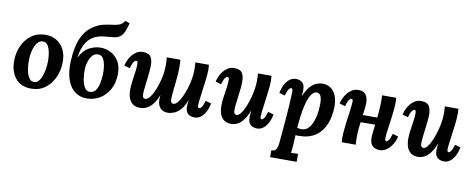

<svg xmlns="http://www.w3.org/2000/svg" viewBox="-79 -1160 4468 1804"><g transform="rotate(10 2154.5 -257.5)"><path d="M279 -511Q335 -511 380.5 -485Q426 -459 453 -409Q480 -359 480 -288Q480 -209 449.5 -140.5Q419 -72 363 -30.5Q307 11 229 11Q162 11 117 -19.5Q72 -50 50 -102Q28 -154 28 -216Q28 -296 58.5 -363Q89 -430 145.5 -470.5Q202 -511 279 -511ZM264 -445Q234 -446 211.5 -418.5Q189 -391 176.5 -345Q164 -299 164 -244Q164 -214 167.5 -181Q171 -148 180.5 -119.5Q190 -91 205.5 -73Q221 -55 245 -55Q271 -55 289 -75Q307 -95 318.5 -126.5Q330 -158 335.5 -193Q341 -228 342 -259Q343 -286 340 -318Q337 -350 329 -379Q321 -408 305 -426.5Q289 -445 264 -445Z M758 11Q695 11 646.5 -25Q598 -61 573 -133.5Q548 -206 553 -313Q556 -380 569.5 -445Q583 -510 614.5 -565.5Q646 -621 704 -658Q750 -688 797 -698.5Q844 -709 884 -713.5Q924 -718 949 -729Q962 -735 970.5 -743Q979 -751 992 -770L1036 -754Q1022 -703 1009.5 -674Q997 -645 982 -630Q967 -615 944 -606Q917 -599 886 -596.5Q855 -594 823 -591Q791 -588 760 -578Q695 -557 657.5 -500Q620 -443 609 -357H612Q643 -422 696.5 -451.5Q750 -481 807 -482Q861 -482 908 -457Q955 -432 983.5 -382.5Q1012 -333 1010 -259Q1008 -177 973.5 -116Q939 -55 883 -22Q827 11 758 11ZM778 -55Q814 -56 833.5 -83Q853 -110 861.5 -151Q870 -192 872 -235Q874 -276 867.5 -318Q861 -360 844 -388Q827 -416 794 -415Q764 -415 743 -392Q722 -369 710 -334Q698 -299 696 -263Q694 -213 701.5 -164.5Q709 -116 728 -85Q747 -54 778 -55Z M1269 11Q1227 11 1200.5 -8Q1174 -27 1161.5 -61.5Q1149 -96 1149 -143Q1149 -180 1155.5 -224Q1162 -268 1168 -312Q1174 -356 1174 -392Q1174 -409 1169 -413.5Q1164 -418 1158 -418Q1147 -418 1135 -401Q1123 -384 1110 -339L1056 -355Q1060 -376 1071.5 -403Q1083 -430 1102 -454.5Q1121 -479 1147 -495Q1173 -511 1207 -511Q1263 -511 1282 -481Q1301 -451 1301 -398Q1301 -368 1297 -330.5Q1293 -293 1288.5 -254Q1284 -215 1280 -180.5Q1276 -146 1276 -123Q1276 -108 1279 -98.5Q1282 -89 1288 -85Q1294 -81 1304 -81Q1322 -81 1341 -102.5Q1360 -124 1377.5 -160.5Q1395 -197 1409 -242Q1423 -287 1431 -334Q1439 -381 1439 -423Q1439 -437 1438 -459Q1437 -481 1435 -500H1565Q1567 -479 1567.5 -460.5Q1568 -442 1568 -433Q1568 -390 1564.5 -345.5Q1561 -301 1556 -258.5Q1551 -216 1547.5 -181Q1544 -146 1544 -123Q1544 -101 1550.5 -91Q1557 -81 1572 -81Q1590 -81 1609.5 -103Q1629 -125 1647 -162.5Q1665 -200 1679.5 -245.5Q1694 -291 1702.5 -338.5Q1711 -386 1711 -428Q1711 -442 1710 -465Q1709 -488 1708 -500H1837Q1839 -479 1839.5 -470.5Q1840 -462 1840 -452Q1840 -431 1837.5 -402Q1835 -373 1831 -340Q1827 -307 1822 -273Q1819 -246 1815.5 -220.5Q1812 -195 1809 -173Q1806 -151 1804.5 -134Q1803 -117 1803 -108Q1803 -92 1807.5 -87Q1812 -82 1818 -82Q1829 -82 1841 -99Q1853 -116 1866 -161L1920 -145Q1916 -124 1907 -97Q1898 -70 1882 -45.5Q1866 -21 1842.5 -5Q1819 11 1786 11Q1765 11 1745.5 3Q1726 -5 1714 -25Q1702 -45 1702 -80Q1702 -100 1704 -111.5Q1706 -123 1708 -140H1707Q1684 -80 1654.5 -47Q1625 -14 1593.5 -1.5Q1562 11 1533 11Q1501 11 1479 -2.5Q1457 -16 1446 -41.5Q1435 -67 1435 -103Q1435 -111 1436 -120.5Q1437 -130 1438 -140H1437Q1414 -80 1385.5 -47Q1357 -14 1327.5 -1.5Q1298 11 1269 11Z M2139 11Q2097 11 2070.5 -8Q2044 -27 2031.5 -61.5Q2019 -96 2019 -143Q2019 -180 2025.5 -224Q2032 -268 2038.5 -312Q2045 -356 2045 -392Q2045 -409 2039.5 -413.5Q2034 -418 2029 -418Q2018 -418 2006 -401Q1994 -384 1981 -339L1927 -355Q1931 -376 1942.5 -403Q1954 -430 1973 -454.5Q1992 -479 2018 -495Q2044 -511 2078 -511Q2134 -511 2153.5 -481Q2173 -451 2173 -398Q2173 -368 2169 -330.5Q2165 -293 2160 -254Q2155 -215 2151 -180.5Q2147 -146 2147 -123Q2147 -108 2150 -98.5Q2153 -89 2159 -85Q2165 -81 2175 -81Q2192 -81 2210.5 -103Q2229 -125 2246 -162.5Q2263 -200 2277 -245.5Q2291 -291 2299.5 -338.5Q2308 -386 2308 -428Q2308 -442 2307.5 -465Q2307 -488 2305 -500H2434Q2436 -479 2436.5 -470.5Q2437 -462 2437 -452Q2437 -431 2434.5 -401.5Q2432 -372 2428 -338Q2424 -304 2419 -270Q2416 -243 2412.5 -218Q2409 -193 2406 -171.5Q2403 -150 2401.5 -133.5Q2400 -117 2400 -108Q2400 -92 2404.5 -87Q2409 -82 2414 -82Q2425 -82 2437 -99Q2449 -116 2462 -161L2516 -145Q2512 -124 2503 -97Q2494 -70 2478 -45.5Q2462 -21 2439 -5Q2416 11 2383 11Q2351 11 2325 -8Q2299 -27 2299 -80Q2299 -100 2301 -114Q2303 -128 2304 -145H2303Q2280 -85 2253 -51Q2226 -17 2197 -3Q2168 11 2139 11Z M2554 255V190Q2579 190 2591.5 178.5Q2604 167 2609.5 146.5Q2615 126 2617 100Q2628 -17 2635 -102.5Q2642 -188 2645.5 -246Q2649 -304 2650.5 -338.5Q2652 -373 2652 -389Q2652 -407 2647.5 -412.5Q2643 -418 2637 -418Q2626 -418 2614 -401Q2602 -384 2589 -339L2535 -355Q2539 -376 2548 -403Q2557 -430 2573 -454.5Q2589 -479 2612.5 -495Q2636 -511 2669 -511Q2701 -511 2726 -492Q2751 -473 2751 -420Q2751 -401 2750 -389Q2749 -377 2747 -360H2748Q2772 -420 2801.5 -453Q2831 -486 2862 -498.5Q2893 -511 2919 -511Q2967 -511 3000 -487Q3033 -463 3050 -420Q3067 -377 3067 -320Q3067 -225 3036.5 -150Q3006 -75 2943.5 -32Q2881 11 2785 11Q2780 11 2770.5 11Q2761 11 2753 10Q2751 58 2749 90.5Q2747 123 2745 144.5Q2743 166 2741 182Q2757 180 2777 179.5Q2797 179 2807 179V255ZM2797 -55Q2831 -55 2854.5 -74.5Q2878 -94 2893 -125Q2908 -156 2916.5 -192Q2925 -228 2928 -261.5Q2931 -295 2931 -319Q2931 -356 2925 -378Q2919 -400 2908 -410Q2897 -420 2882 -420Q2862 -420 2844.5 -404Q2827 -388 2812.5 -356Q2798 -324 2787 -277Q2776 -230 2768 -168Q2765 -143 2762 -116.5Q2759 -90 2757 -61Q2768 -58 2779.5 -56.5Q2791 -55 2797 -55Z M3553 11Q3532 11 3510.5 2.5Q3489 -6 3475 -28Q3461 -50 3461 -90Q3461 -113 3465 -146Q3469 -179 3473 -217L3334 -216Q3330 -182 3326.5 -146Q3323 -110 3323 -77Q3323 -55 3324 -34Q3325 -13 3326 0H3193Q3191 -15 3190.5 -26.5Q3190 -38 3190 -48Q3190 -69 3192.5 -98.5Q3195 -128 3199 -161.5Q3203 -195 3207 -228Q3211 -255 3214.5 -280.5Q3218 -306 3220.5 -327.5Q3223 -349 3224.5 -366Q3226 -383 3226 -392Q3226 -406 3223 -412Q3220 -418 3212 -418Q3201 -418 3189 -401Q3177 -384 3164 -339L3109 -355Q3114 -376 3125.5 -403Q3137 -430 3156.5 -454.5Q3176 -479 3202.5 -495Q3229 -511 3263 -511Q3291 -511 3311.5 -500.5Q3332 -490 3343.5 -464.5Q3355 -439 3355 -395Q3355 -379 3351.5 -350Q3348 -321 3343 -286H3481Q3485 -320 3487.5 -356Q3490 -392 3491 -428.5Q3492 -465 3489 -500H3623Q3625 -479 3625.5 -470.5Q3626 -462 3626 -452Q3626 -426 3622.5 -388Q3619 -350 3613.5 -308Q3608 -266 3602 -225.5Q3596 -185 3592.5 -154Q3589 -123 3589 -108Q3589 -92 3593.5 -87Q3598 -82 3603 -82Q3614 -82 3626 -99Q3638 -116 3651 -161L3705 -145Q3701 -124 3689 -97Q3677 -70 3658 -45.5Q3639 -21 3612.5 -5Q3586 11 3553 11Z M3922 11Q3880 11 3853.5 -8Q3827 -27 3814.5 -61.5Q3802 -96 3802 -143Q3802 -180 3808.5 -224Q3815 -268 3821.5 -312Q3828 -356 3828 -392Q3828 -409 3822.5 -413.5Q3817 -418 3812 -418Q3801 -418 3789 -401Q3777 -384 3764 -339L3710 -355Q3714 -376 3725.5 -403Q3737 -430 3756 -454.5Q3775 -479 3801 -495Q3827 -511 3861 -511Q3917 -511 3936.5 -481Q3956 -451 3956 -398Q3956 -368 3952 -330.5Q3948 -293 3943 -254Q3938 -215 3934 -180.5Q3930 -146 3930 -123Q3930 -108 3933 -98.5Q3936 -89 3942 -85Q3948 -81 3958 -81Q3975 -81 3993.5 -103Q4012 -125 4029 -162.5Q4046 -200 4060 -245.5Q4074 -291 4082.5 -338.5Q4091 -386 4091 -428Q4091 -442 4090.5 -465Q4090 -488 4088 -500H4217Q4219 -479 4219.5 -470.5Q4220 -462 4220 -452Q4220 -431 4217.5 -401.5Q4215 -372 4211 -338Q4207 -304 4202 -270Q4199 -243 4195.5 -218Q4192 -193 4189 -171.5Q4186 -150 4184.5 -133.5Q4183 -117 4183 -108Q4183 -92 4187.5 -87Q4192 -82 4197 -82Q4208 -82 4220 -99Q4232 -116 4245 -161L4299 -145Q4295 -124 4286 -97Q4277 -70 4261 -45.5Q4245 -21 4222 -5Q4199 11 4166 11Q4134 11 4108 -8Q4082 -27 4082 -80Q4082 -100 4084 -114Q4086 -128 4087 -145H4086Q4063 -85 4036 -51Q4009 -17 3980 -3Q3951 11 3922 11Z"/></g></svg>

Font: Lora Italic
Style: Italic
Weight: 400
Italic angle: -3°
Designer: Olga Karpushina, Alexei Vanyashin (Cyrillic)
Foundry: Cyreal
Version: Version 2.210; ttfautohint (v1.8.1.43-b0c9)